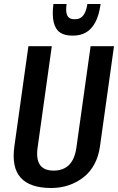

<svg xmlns="http://www.w3.org/2000/svg" viewBox="-20 -931 591 960"><path d="M236 9Q130 9 83.5 -42.5Q37 -94 52 -200L122 -700H239L168 -193Q160 -135 180 -106.5Q200 -78 248 -78Q346 -78 362 -193L433 -700H550L480 -200Q473 -149 452 -110Q431 -71 398 -45Q365 -19 324 -5Q283 9 236 9ZM340 -753Q304 -753 281 -768Q258 -783 249 -818Q240 -853 247 -911H313Q309 -882 312.5 -865.5Q316 -849 326 -842Q336 -835 350 -835H358Q381 -835 396 -853.5Q411 -872 417 -911H483Q475 -853 456 -818.5Q437 -784 409.5 -768.5Q382 -753 347 -753Z"/></svg>

Font: Pathway Extreme Condensed SemiBold
Style: Italic
Weight: 600
Width: 3
Italic angle: -8°
Version: Version 1.001;gftools[0.9.26]